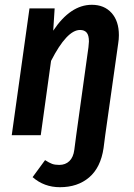

<svg xmlns="http://www.w3.org/2000/svg" viewBox="-20 -564 558 801"><path d="M476 -417Q476 -400 473 -382L419 0H298L349 -367Q351 -385 351 -391Q351 -417 341.5 -428Q332 -439 314 -439Q259 -439 193 -310L150 0H29L103 -529H208L202 -436Q274 -544 363 -544Q415 -544 445.5 -510Q476 -476 476 -417ZM116 175 168 104Q185 115 197 119.5Q209 124 227 124Q253 124 269.5 108Q286 92 290 61L298 0H419L412 54Q400 135 352 176Q304 217 230 217Q164 217 116 175Z"/></svg>

Font: Fira Sans Condensed Medium
Style: Italic
Weight: 500
Width: 3
Italic angle: -8°
Designer: bBox Type GmbH & Carrois Corporate GbR & Edenspiekermann AG
Foundry: bBox Type GmbH & Carrois Corporate GbR & Edenspiekermann AG
Version: Version 4.301